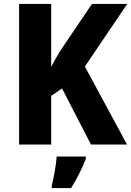

<svg xmlns="http://www.w3.org/2000/svg" viewBox="-20 -785 666 975"><path d="M625 -51 411 -447 626 -765H447L288 -530C270 -500 253 -472 240 -445V-765H77V-51H240V-298L295 -336L442 -51ZM416 21V10H268C265 51 253 118 243 157V170H341C373 119 397 70 416 21Z"/></svg>

Font: Noto Sans Tamil UI SemiCondensed ExtraBold
Style: Regular
Weight: 800
Width: 4
Designer: Jelle Bosma - Monotype Design Team
Foundry: Monotype Imaging Inc.
Version: Version 2.004